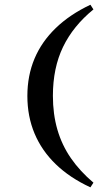

<svg xmlns="http://www.w3.org/2000/svg" viewBox="-20 -651 443 825"><path d="M368.5 154Q279.8 112.9 219.8 54.8Q159.7 -3.2 128.6 -77Q97.6 -150.8 97.6 -238.7Q97.6 -325.8 128.2 -398.8Q158.9 -471.8 219.4 -530.2Q279.8 -588.7 368.5 -630.6L381.5 -610.5Q294.4 -539.5 250.8 -449.2Q207.3 -358.9 207.3 -239.5Q207.3 -160.5 226.6 -94Q246 -27.4 284.7 28.6Q323.4 84.7 381.5 133.9Z"/></svg>

Font: Playfair 5pt SemiExpanded Light ExtraBold
Style: Regular
Weight: 800
Version: Version 2.001;gftools[0.9.30]